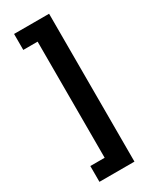

<svg xmlns="http://www.w3.org/2000/svg" viewBox="-230 -829 821 1021"><g transform="rotate(-30 180.5 -318.0)"><path d="M55 136H270V-772H55V-674H143V39H55Z"/></g></svg>

Font: Wafeq Semi Bold
Style: Regular
Weight: 600
Designer: Rasmus Andersson & Azza Alameddine
Foundry: Google & TypeTogether
Version: Version 3.000;January 28, 2025;FontCreator 15.0.0.3014 64-bi